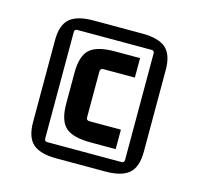

<svg xmlns="http://www.w3.org/2000/svg" viewBox="-78 -726 671 648"><g transform="rotate(15 257.5 -402.0)"><path d="M64 -259V-545Q64 -598 89.5 -620.5Q115 -643 172 -643H343Q400 -643 425.5 -620.5Q451 -598 451 -545V-259Q451 -206 425.5 -183.5Q400 -161 343 -161H172Q115 -161 89.5 -183.5Q64 -206 64 -259ZM387 -598H128Q118 -598 118 -588V-216Q118 -206 128 -206H387Q397 -206 397 -216V-588Q397 -598 387 -598ZM357 -243H269Q207 -243 181.5 -266Q156 -289 156 -348V-456Q156 -515 181.5 -538Q207 -561 269 -561H357V-493H247Q236 -493 236 -482V-322Q236 -311 247 -311H357Z"/></g></svg>

Font: Gemunu Libre SemiBold
Style: Regular
Weight: 600
Designer: Puspanada Ekanayake, Sola Matas, Pathum Egodawatta, Kosala Senevirathne
Foundry: mooniak
Version: Version 1.100